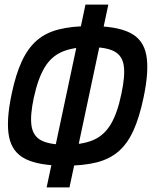

<svg xmlns="http://www.w3.org/2000/svg" viewBox="-20 -820 664 840"><path d="M264 -95Q152 -95 92.5 -124Q33 -153 19.5 -222Q6 -291 31 -409Q49 -495 75.5 -552Q102 -609 141 -643Q180 -677 238 -691.5Q296 -706 377 -706Q489 -706 548 -677Q607 -648 620 -579.5Q633 -511 608 -393Q590 -307 564 -249.5Q538 -192 499 -158Q460 -124 402.5 -109.5Q345 -95 264 -95ZM267 -187Q341 -187 388.5 -207.5Q436 -228 465 -277Q494 -326 511 -409Q528 -488 521.5 -532.5Q515 -577 479.5 -595.5Q444 -614 374 -614Q300 -614 252 -593.5Q204 -573 175 -524.5Q146 -476 128 -393Q111 -314 118 -269Q125 -224 161 -205.5Q197 -187 267 -187ZM184 0 354 -800H454L284 0Z"/></svg>

Font: Victor Mono Thin
Style: Italic
Weight: 100
Italic angle: -12°
Monospace: yes
Designer: Rune Bjørnerås
Version: Version 1.561;gftools[0.9.30]